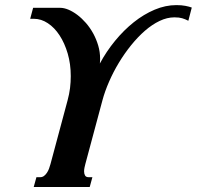

<svg xmlns="http://www.w3.org/2000/svg" viewBox="-20 -747 786 767"><path d="M250 -346.2Q256.8 -371.1 259.8 -395.3Q262.7 -419.4 262.7 -442.9Q262.7 -491.2 250.5 -533Q238.3 -574.7 218 -605.7Q197.8 -636.7 171.1 -654.3Q144.5 -671.9 115.7 -671.9H100.6L112.3 -715.8H220.2Q235.8 -715.8 253.7 -708.3Q271.5 -700.7 289.3 -687.3Q307.1 -673.8 323.5 -655Q339.8 -636.2 352.3 -613.5Q364.7 -590.8 372.3 -565.2Q379.9 -539.6 379.9 -512.2Q379.9 -507.3 379.6 -502.7Q379.4 -498 378.9 -493.2Q404.8 -541.5 439.7 -584Q474.6 -626.5 514.4 -658.2Q554.2 -689.9 597.7 -708.3Q641.1 -726.6 684.6 -726.6Q705.6 -726.6 720.7 -723.6Q735.8 -720.7 746.1 -716.8L732.4 -664.1Q725.6 -667.5 719.7 -669.9Q713.9 -672.4 707.8 -674.1Q701.7 -675.8 694.3 -676.8Q687 -677.7 676.8 -677.7Q647.5 -677.7 617.4 -663.3Q587.4 -648.9 558.8 -624Q530.3 -599.1 503.7 -566.2Q477.1 -533.2 454.8 -496.3Q432.6 -459.5 415.8 -420.9Q398.9 -382.3 389.2 -346.2L320.8 -91.3Q318.8 -84 317.4 -76.7Q315.9 -69.3 315.9 -62.5Q315.9 -52.7 319.8 -45.9Q323.7 -39.1 334.5 -39.1H349.1L338.4 0H114.7L125.5 -39.1H140.1Q148.9 -39.1 155.5 -43.9Q162.1 -48.8 167.2 -56.4Q172.4 -64 175.8 -73.2Q179.2 -82.5 181.6 -91.3Z"/></svg>

Font: Arian AMU Serif
Style: Bold Italic
Weight: 700
Italic angle: -15°
Designer: Ruben Hakobyan (Tarumian)
Foundry: Ruben Hakobyan (Tarumian)
Version: Version 1.002